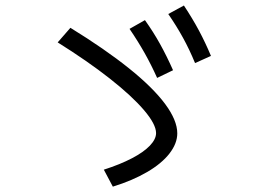

<svg xmlns="http://www.w3.org/2000/svg" viewBox="-20 -743 978 707"><path d="M465.8 -160.2C437.2 -145.2 402.7 -131.2 362.3 -118.2L395.5 -55.7C443.7 -70.6 485.7 -88.5 521.5 -109.4C557.3 -130.2 584.8 -153 604 -177.7C623.2 -202.5 632.8 -227.2 632.8 -252C632.8 -283.9 617.8 -320 587.9 -360.4C557.9 -400.7 513.5 -444.5 454.6 -491.7C395.7 -538.9 323.9 -588.5 239.3 -640.6L192.4 -586.9C265.3 -541.3 329.1 -497.1 383.8 -454.1C438.5 -411.1 480.6 -372.2 510.3 -337.4C539.9 -302.6 554.7 -274.4 554.7 -252.9C554.7 -238 547 -222.5 531.7 -206.5C516.4 -190.6 494.5 -175.1 465.8 -160.2ZM512.7 -547.4C529 -518.4 544.3 -488 558.6 -456.1L617.2 -484.4C601.6 -519.5 585.6 -551.8 569.3 -581.1C553.1 -610.4 534.5 -639.6 513.7 -668.9L457 -636.7C477.9 -606.1 496.4 -576.3 512.7 -547.4ZM653.8 -604C669.8 -575 684.6 -543.9 698.2 -510.7L756.8 -537.1C743.2 -569.7 728.5 -600.6 712.9 -629.9C697.3 -659.2 678.7 -690.1 657.2 -722.7L599.6 -691.4C619.8 -662.1 637.9 -633 653.8 -604Z"/></svg>

Font: Pretendard Variable
Style: Regular
Weight: 400
Designer: Base glyphs from Inter by Rasmus Andersson; Hangeul glyphs from Noto Sans CJK(Source Han Sans) by Jang Soo-young and Kan
Foundry: Kil Hyung-jin
Version: Version 1.309;Glyphs 3.2 (3225)